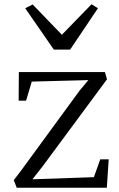

<svg xmlns="http://www.w3.org/2000/svg" viewBox="-20 -886 562 906"><path d="M45 0ZM485 -512 181 -101 133 -40 423 -50 453 -134H493L484 0H59L45 -36L78 -79L356 -459L397 -508L130 -501L103 -411H68L69 -546H475ZM134 -865 272 -722 412 -866 442 -847 311 -652H234L99 -847Z"/></svg>

Font: Martel Light
Style: Regular
Weight: 300
Designer: Dan Reynolds
Foundry: Dan Reynolds
Version: Version 1.001; ttfautohint (v1.1) -l 5 -r 5 -G 72 -x 0 -D la